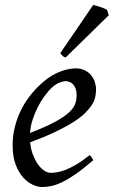

<svg xmlns="http://www.w3.org/2000/svg" viewBox="-20 -732 457 772"><path d="M190.9 -381.8Q174.8 -367.2 159.4 -346.2Q144 -325.2 131.6 -300.8Q119.1 -276.4 110.8 -249.8Q102.5 -223.1 100.6 -197.3Q164.6 -222.2 201.9 -242.4Q239.3 -262.7 258.3 -280.8Q277.3 -298.8 282.7 -315.4Q288.1 -332 288.1 -349.1Q288.1 -364.3 284.2 -375.2Q280.3 -386.2 273.9 -392.8Q267.6 -399.4 259.5 -402.6Q251.5 -405.8 243.2 -405.8Q235.4 -405.8 220.2 -400.1Q205.1 -394.5 190.9 -381.8ZM366.2 -371.1Q366.2 -357.4 363 -342.3Q359.9 -327.1 349.9 -311Q339.8 -294.9 322 -277.3Q304.2 -259.8 274.7 -241Q245.1 -222.2 202.6 -201.9Q160.2 -181.6 101.1 -159.7Q104 -132.3 112.5 -109.9Q121.1 -87.4 132.6 -71.3Q144 -55.2 157.5 -46.1Q170.9 -37.1 184.1 -37.1Q194.3 -37.1 209 -39.3Q223.6 -41.5 242.9 -48.8Q262.2 -56.2 286.4 -70.3Q310.5 -84.5 339.8 -107.9Q345.2 -105 349.4 -98.4Q353.5 -91.8 355 -87.9Q314.9 -53.2 284.2 -32Q253.4 -10.7 229.2 0.7Q205.1 12.2 185.8 16.1Q166.5 20 148.9 20Q132.8 20 112.3 11Q91.8 2 73.7 -17.8Q55.7 -37.6 43.2 -69.6Q30.8 -101.6 30.8 -147.9Q30.8 -186 40 -222.9Q49.3 -259.8 66.7 -293.7Q84 -327.6 109.4 -357.9Q134.8 -388.2 167 -413.1Q178.2 -421.9 192.4 -429.9Q206.5 -438 221.9 -444.1Q237.3 -450.2 253.2 -453.6Q269 -457 284.2 -457Q305.2 -457 320.6 -449.5Q335.9 -441.9 346.2 -429.7Q356.4 -417.5 361.3 -402.1Q366.2 -386.7 366.2 -371.1ZM417.5 -670.9 244.1 -501Q236.3 -502.9 232.7 -506.3Q229 -509.8 222.2 -518.1L355 -712.4Q359.9 -710.9 367.4 -708.7Q375 -706.5 383.3 -703.9Q391.6 -701.2 398.9 -698.2Q406.2 -695.3 410.2 -692.9Z"/></svg>

Font: Gentium Plus Am
Style: Italic
Weight: 400
Italic angle: -8°
Designer: J. Victor Gaultney, Annie Olsen, Iska Routamaa, Becca Hirsbrunner
Foundry: SIL International
Version: Version 5.000